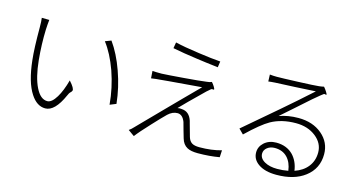

<svg xmlns="http://www.w3.org/2000/svg" viewBox="-81 -1098 2712 1456"><g transform="rotate(15 1275.0 -370.5)"><path d="M320 -17Q254 -17 206 -91Q150 -176 132 -346Q122 -434 122 -597Q122 -650 118 -674L177 -673Q173 -638 171 -595Q167 -481 179 -357Q192 -226 229.5 -150Q267 -74 321 -74Q356 -74 391 -132Q423 -185 446 -270Q493 -218 486 -200Q483 -192 476 -186Q464 -175 456 -154Q395 -17 320 -17ZM785 -170Q774 -300 730 -426Q686 -548 626 -626L673 -644Q734 -559 777 -438Q821 -315 834 -190Z M1024 12 975 -23Q992 -34 1011 -55Q1017 -61 1050 -95Q1139 -186 1196 -244Q1233 -281 1307 -357Q1402 -453 1429 -480Q1370 -476 1174 -459Q1124 -454 1109 -453Q1078 -451 1037 -445L1033 -502Q1054 -500 1106 -500Q1152 -502 1276 -512Q1402 -522 1451 -529Q1476 -531 1490 -538Q1503 -524 1513 -507Q1524 -489 1520 -486Q1518 -484 1512 -485Q1504 -488 1497 -482Q1481 -468 1475 -463Q1473 -461 1468 -457Q1328 -321 1289 -279Q1307 -283 1323 -280Q1382 -277 1404 -210Q1405 -204 1409 -191Q1428 -119 1437 -91Q1446 -61 1466 -48Q1486 -35 1526 -35Q1621 -35 1698 -57L1695 -2Q1617 12 1525 12Q1471 12 1442 -4Q1407 -23 1394 -69Q1389 -84 1376 -131Q1365 -174 1360 -189Q1340 -242 1300 -242Q1261 -242 1226 -209Q1189 -173 1129 -108Q1055 -29 1024 12ZM1504 -657Q1400 -669 1332 -679Q1228 -693 1142 -710L1150 -757Q1220 -740 1337 -724Q1441 -709 1511 -704Z M2143 16Q2052 16 2000 -21Q1952 -55 1952 -109Q1952 -154 1987 -186Q2025 -220 2082 -220Q2164 -220 2215 -168Q2259 -121 2269 -49Q2334 -71 2370 -117Q2407 -164 2407 -229Q2407 -302 2344 -351.5Q2281 -401 2188 -401Q2076 -401 1993 -355Q1929 -319 1820 -214L1783 -251Q1909 -359 2044 -474Q2149 -564 2270 -673Q2102 -663 1955 -657Q1921 -655 1902 -652L1900 -706Q1927 -703 1955 -703Q1994 -703 2119 -708Q2250 -713 2283 -717Q2303 -719 2319 -723H2321Q2334 -708 2345.5 -689.5Q2357 -671 2354 -669Q2351 -667 2346 -669Q2338 -673 2332 -668Q2316 -656 2310 -651Q2283 -631 2156 -517Q2076 -446 2045 -419Q2114 -444 2196 -444Q2309 -444 2381.5 -382.5Q2454 -321 2454 -228Q2454 -115 2366 -48Q2282 16 2143 16ZM2138 -29Q2182 -29 2224 -37Q2216 -101 2180 -139Q2143 -178 2081 -178Q2046 -178 2022 -159Q1998 -140 1998 -112Q1998 -74 2039 -51Q2078 -29 2138 -29Z"/></g></svg>

Font: GenSekiGothic TW L
Style: Regular
Weight: 300
Version: Version 1.501;PS 1;hotconv 16.6.51;makeotf.lib2.5.65220